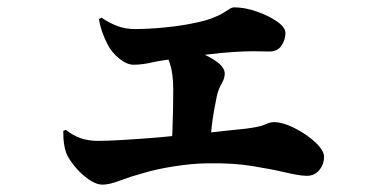

<svg xmlns="http://www.w3.org/2000/svg" viewBox="-20 -525 1040 522"><path d="M259 -23Q241 -23 220 -38Q199 -53 182.5 -73.5Q166 -94 160 -109Q156 -121 154 -134Q152 -147 152 -169L159 -172Q179 -156 200 -149Q221 -142 246 -142Q272 -142 314 -144.5Q356 -147 406 -151Q427 -153 448 -155Q449 -165 449 -176Q450 -201 450.5 -227.5Q451 -254 451 -282Q451 -325 442 -352Q440 -358 438 -363Q416 -360 401 -357Q369 -349 343 -349Q325 -349 304 -366Q283 -383 272 -405Q262 -425 256.5 -442Q251 -459 249 -473L256 -477Q276 -463 298.5 -454.5Q321 -446 346 -446Q384 -446 429 -450.5Q474 -455 506 -462Q537 -468 556.5 -475.5Q576 -483 587 -490Q598 -497 604.5 -501Q611 -505 617 -505Q645 -505 677 -494Q709 -483 732.5 -467Q756 -451 756 -435Q756 -417 745 -400.5Q734 -384 709 -385Q697 -385 680.5 -385.5Q664 -386 640 -385Q616 -384 581 -381Q561 -379 537 -376Q560 -365 575 -353Q591 -339 591 -325Q591 -312 582.5 -297.5Q574 -283 570 -266Q566 -247 562.5 -227.5Q559 -208 556 -185Q555 -176 554 -165Q572 -167 589 -169Q627 -173 647 -175Q687 -180 700.5 -186.5Q714 -193 725 -193Q743 -193 766 -183.5Q789 -174 811 -159Q833 -144 847 -128Q861 -112 861 -99Q861 -78 848 -62.5Q835 -47 814 -47Q795 -47 757 -56Q719 -65 666.5 -73.5Q614 -82 549 -81Q522 -81 498 -78.5Q474 -76 451.5 -72.5Q429 -69 408.5 -64.5Q388 -60 368 -54Q335 -45 306 -34Q277 -23 259 -23Z"/></svg>

Font: Noto Serif HK ExtraLight Black
Style: Regular
Weight: 900
Version: Version 2.002-H1;hotconv 1.1.0;makeotfexe 2.6.0